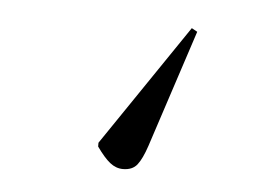

<svg xmlns="http://www.w3.org/2000/svg" viewBox="-31 -83 403 303"><g transform="rotate(5 170.5 68.5)"><path d="M262 -47 271 -42 210 144Q203 165 195.5 174.5Q188 184 173 184Q162 184 152.5 176.5Q143 169 131 152V146Z"/></g></svg>

Font: Literata 72pt Light
Style: Regular
Weight: 300
Designer: Latin by Veronika Burian and Jose Scaglione. Greek by Irene Vlachou. Cyrillic by Vera Evstafieva.
Foundry: TypeTogether
Version: Version 3.002